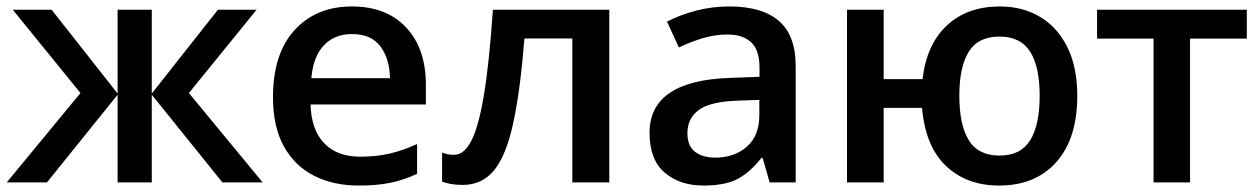

<svg xmlns="http://www.w3.org/2000/svg" viewBox="-20 -571 3945 601"><path d="M783.2 -540.5 571.3 -279.8 802.2 0H676.3L455.1 -274.4V0H348.1V-274.4L127 0H1L231.9 -279.8L20 -540.5H141.6L348.1 -278.3V-540.5H455.1V-278.3L662.1 -540.5Z M1081.5 -550.8Q1189.5 -550.8 1251.2 -485.1Q1313 -419.4 1313 -305.7V-244.1H952.1Q954.1 -165.5 994.4 -123Q1034.7 -80.6 1107.4 -80.6Q1158.7 -80.6 1200.2 -90.3Q1241.7 -100.1 1285.6 -120.1V-26.9Q1244.6 -7.8 1202.9 1Q1161.1 9.8 1102.5 9.8Q1022.9 9.8 962.4 -21.2Q901.9 -52.2 868.2 -113.5Q834.5 -174.8 834.5 -266.6Q834.5 -402.8 902.1 -476.8Q969.7 -550.8 1081.5 -550.8ZM1081.5 -464.4Q1027.3 -464.4 993.9 -429.2Q960.4 -394 954.6 -326.2H1200.7Q1199.7 -386.7 1170.9 -425.5Q1142.1 -464.4 1081.5 -464.4Z M1887.2 0H1771.5V-450.7H1621.6Q1608.4 -286.1 1586.4 -185.3Q1564.5 -84.5 1526.9 -38.3Q1489.3 7.8 1428.7 7.8Q1388.2 7.8 1363.8 -2.9V-93.3Q1380.9 -86.4 1401.9 -86.4Q1432.1 -86.4 1454.8 -129.2Q1477.5 -171.9 1494.4 -271.2Q1511.2 -370.6 1522.9 -540.5H1887.2Z M2263.2 -550.8Q2365.7 -550.8 2418.2 -505.4Q2470.7 -460 2470.7 -363.8V0H2389.2L2367.2 -76.7H2363.3Q2328.6 -32.2 2289.6 -11.2Q2250.5 9.8 2181.6 9.8Q2108.4 9.8 2060.8 -30.5Q2013.2 -70.8 2013.2 -155.3Q2013.2 -318.4 2263.7 -327.1L2357.4 -330.6V-358.9Q2357.4 -414.6 2331.1 -438.7Q2304.7 -462.9 2257.8 -462.9Q2216.8 -462.9 2178.7 -451.2Q2140.6 -439.5 2105 -422.4L2067.9 -503.4Q2107.4 -523.9 2157.7 -537.4Q2208 -550.8 2263.2 -550.8ZM2356.9 -258.3 2287.1 -255.9Q2200.7 -252.4 2166.3 -226.1Q2131.8 -199.7 2131.8 -154.3Q2131.8 -113.8 2155.8 -95.7Q2179.7 -77.6 2218.8 -77.6Q2278.3 -77.6 2317.6 -111.6Q2356.9 -145.5 2356.9 -211.4Z M3352.1 -271.5Q3352.1 -137.2 3286.6 -63.7Q3221.2 9.8 3107.4 9.8Q3005.9 9.8 2941.2 -51.5Q2876.5 -112.8 2866.2 -233.4H2746.1V0H2631.3V-540.5H2746.1V-323.2H2867.7Q2880.4 -432.1 2944.1 -491.5Q3007.8 -550.8 3109.9 -550.8Q3181.6 -550.8 3236.3 -517.8Q3291 -484.9 3321.5 -422.4Q3352.1 -359.9 3352.1 -271.5ZM2982.9 -271.5Q2982.9 -180.2 3012.5 -132.1Q3042 -84 3108.9 -84Q3174.8 -84 3204.6 -131.8Q3234.4 -179.7 3234.4 -271.5Q3234.4 -361.8 3204.6 -409.2Q3174.8 -456.5 3108.4 -456.5Q3042 -456.5 3012.5 -409.2Q2982.9 -361.8 2982.9 -271.5Z M3882.8 -450.2H3705.1V0H3590.8V-450.2H3414.1V-540.5H3882.8Z"/></svg>

Font: Open Sans SemiBold
Style: Regular
Weight: 600
Designer: Monotype Design Team
Foundry: Monotype Imaging Inc.
Version: Version 3.003; ttfautohint (v1.8.4)